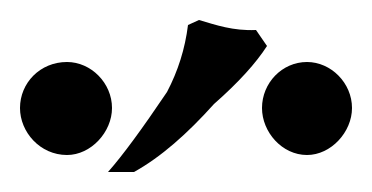

<svg xmlns="http://www.w3.org/2000/svg" viewBox="-29 -646 372 192"><path d="M323 -538C323 -563 302 -584 278 -584C253 -584 233 -563 233 -538C233 -514 253 -491 278 -491C302 -491 323 -514 323 -538ZM83 -538C83 -563 62 -584 38 -584C11 -584 -9 -563 -9 -538C-9 -514 11 -491 38 -491C62 -491 83 -514 83 -538ZM227 -616C204 -615 187 -621 170 -626L159 -621C156 -597 149 -575 138 -554C113 -517 94 -491 79 -474H105C132 -489 158 -512 185 -542C210 -564 227 -583 238 -600Z"/></svg>

Font: GFS Pyrsos
Style: Regular
Weight: 400
Designer: George Matthiopoulos
Foundry: George Matthiopoulos
Version: Version 1.0